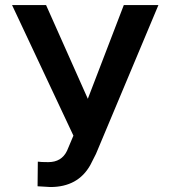

<svg xmlns="http://www.w3.org/2000/svg" viewBox="-20 -731 670 761"><path d="M328.1 -339.4 470.7 -710.9H607.9L360.4 -121.1L337.9 -76.7Q289.1 10.3 179.7 10.3L128.9 7.3L129.9 -90.3Q141.6 -88.4 171.4 -88.4Q224.1 -88.4 245.6 -133.3L271 -193.4L27.8 -710.9H162.6Z"/></svg>

Font: Roboto-o Medium
Style: Regular
Weight: 500
Designer: Google
Version: Version 2.134; 2016; ttfautohint (v1.6)